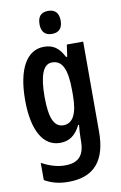

<svg xmlns="http://www.w3.org/2000/svg" viewBox="-106 -811 697 1109"><g transform="rotate(-10 243.0 -256.5)"><path d="M258 -753C216 -753 196 -730 196 -685C196 -641 218 -618 258 -618C299 -618 320 -641 320 -685C320 -729 300 -753 258 -753ZM198 -553C98 -553 38 -452 38 -268C38 -90 96 10 195 10C249 10 286 -16 315 -74H320C317 -46 315 -14 315 8V20C315 110 274 143 201 143C157 143 114 131 64 104V205C106 229 149 240 204 240C360 240 427 148 427 -15V-543H331L321 -473H314C285 -531 250 -553 198 -553ZM228 -456C289 -456 315 -401 315 -276V-249C315 -140 287 -87 231 -87C177 -87 152 -143 152 -267C152 -392 177 -456 228 -456Z"/></g></svg>

Font: Noto Sans Myanmar ExtraCondensed SemiBold
Style: Regular
Weight: 600
Width: 2
Designer: Monotype Design Team
Foundry: Monotype Imaging Inc.
Version: Version 2.107